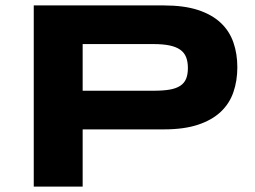

<svg xmlns="http://www.w3.org/2000/svg" viewBox="-20 -691 944 711"><path d="M858.9 -441.9Q858.9 -391.6 844.2 -349.4Q829.6 -307.1 797.1 -276.6Q764.6 -246.1 712.9 -229Q661.1 -211.9 586.9 -211.9H286.1V0H105V-670.9H586.9Q661.1 -670.9 712.9 -654.1Q764.6 -637.2 797.1 -606.7Q829.6 -576.2 844.2 -534.2Q858.9 -492.2 858.9 -441.9ZM675.8 -439Q675.8 -462.4 669.2 -479.2Q662.6 -496.1 647.5 -506.8Q632.3 -517.6 607.9 -522.7Q583.5 -527.8 547.9 -527.8H286.1V-355H547.9Q583.5 -355 607.9 -359.1Q632.3 -363.3 647.5 -373.3Q662.6 -383.3 669.2 -399.4Q675.8 -415.5 675.8 -439Z"/></svg>

Font: Syncopate
Style: Bold
Weight: 700
Designer: Astigmatic (AOETI)
Foundry: Astigmatic (AOETI)
Version: Version 1.001 2011